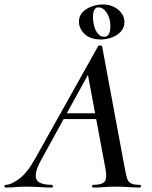

<svg xmlns="http://www.w3.org/2000/svg" viewBox="-58 -841 681 861"><path d="M-34 0Q-38 0 -38 -6Q-38 -12 -34 -12Q-8 -12 28.5 -39.5Q65 -67 101 -132L382 -634Q384 -638 391.5 -637Q399 -636 400 -633L502 -84Q507 -57 512 -41Q517 -25 530 -18.5Q543 -12 570 -12Q574 -12 574 -6Q574 0 570 0Q545 0 519 -2Q493 -4 462 -4Q432 -4 408 -2Q384 0 359 0Q355 0 355 -6Q355 -12 359 -12Q400 -12 411.5 -27Q423 -42 415 -84L333 -523L379 -583L130 -130Q105 -86 102.5 -60Q100 -34 118.5 -23Q137 -12 175 -12Q179 -12 179 -6Q179 0 174 0Q152 0 120 -2Q88 -4 58 -4Q29 -4 10.5 -2Q-8 0 -34 0ZM209 -307 224 -333H411L413 -307ZM394 -664Q347 -664 321.5 -688.5Q296 -713 296 -744Q296 -770 313 -787Q330 -804 354.5 -812.5Q379 -821 403 -821Q443 -821 471.5 -798Q500 -775 500 -741Q500 -717 484 -699.5Q468 -682 443.5 -673Q419 -664 394 -664ZM409 -676Q437 -676 437 -724Q437 -758 421 -783Q405 -808 383 -808Q359 -808 359 -763Q359 -744 364.5 -723.5Q370 -703 381.5 -689.5Q393 -676 409 -676Z"/></svg>

Font: Cormorant SemiBold
Style: Italic
Weight: 600
Italic angle: -10°
Designer: Christian Thalmann (Catharsis Fonts)
Foundry: Catharsis Fonts
Version: Version 4.000